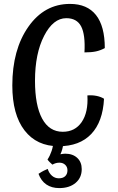

<svg xmlns="http://www.w3.org/2000/svg" viewBox="-20 -713 604 982"><path d="M427 -225Q452 -227 474 -222.5Q496 -218 512 -208Q506 -90 446.5 -27.5Q387 35 280 35Q168 35 105.5 -46Q43 -127 43 -276Q43 -459 125 -576Q207 -693 338 -693Q426 -693 471 -636Q516 -579 516 -467Q494 -455 470.5 -450Q447 -445 412 -445Q417 -536 395 -578Q373 -620 319 -620Q252 -620 205.5 -529.5Q159 -439 159 -300Q159 -174 195.5 -106.5Q232 -39 301 -39Q364 -39 398 -89Q432 -139 427 -225ZM398 152Q398 196 366.5 222.5Q335 249 283 249Q244 249 217 230.5Q190 212 177 176Q194 165 204 160Q214 155 224 151Q231 173 246 186Q261 199 281 199Q302 199 313.5 188Q325 177 325 158Q325 141 313.5 130Q302 119 284 119Q274 119 265.5 121.5Q257 124 248 129Q241 123 234 116Q227 109 223 103Q236 83 244 59Q252 35 253 12L304 23Q302 37 298.5 50Q295 63 289 76Q295 75 301 74Q307 73 313 73Q352 73 375 94.5Q398 116 398 152Z"/></svg>

Font: Atma Medium
Style: Regular
Weight: 500
Designer: Gregori Vincens, Jeremie Hornus, Riccardo Olocco, Yoann Minet.
Foundry: black foundry
Version: Version 1.101;PS 1.100;hotconv 1.0.86;makeotf.lib2.5.63406